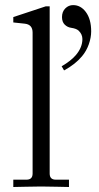

<svg xmlns="http://www.w3.org/2000/svg" viewBox="-20 -747 397 768"><path d="M226.6 -481.9Q263.7 -503.4 283.7 -526.9Q309.6 -557.6 309.6 -590.8Q309.6 -609.9 294.4 -624.5Q285.2 -632.8 265.1 -635.7Q250 -637.7 239 -648.4Q228 -659.2 228 -678.7Q228 -700.2 241.2 -713.4Q254.4 -726.6 272.5 -726.6Q302.7 -726.6 323.2 -699.2Q344.7 -670.4 344.7 -621.6Q344.7 -596.7 335.2 -569.8Q325.7 -543 308.1 -522Q281.2 -489.7 236.3 -465.3ZM33.2 1V-28.3H85.9Q110.4 -28.3 110.4 -52.7V-616.7Q110.4 -648.9 79.1 -652.3L33.2 -657.2V-678.7L163.1 -721.7H178.7V-52.7Q178.7 -28.3 203.1 -28.3H255.9V1Q254.4 1 207.8 0Q161.1 -1 144.5 -1Q127.9 -1 81.3 0Q34.7 1 33.2 1Z"/></svg>

Font: Theano Old Style
Style: Regular
Weight: 400
Designer: Alexey Kryukov
Version: Version 2.00